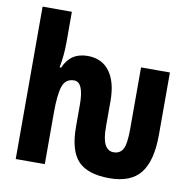

<svg xmlns="http://www.w3.org/2000/svg" viewBox="-84 -845 947 943"><g transform="rotate(10 389.0 -373.5)"><path d="M522 13Q413 13 365 -38Q317 -89 317 -208V-317Q317 -430 269 -430Q226 -430 212 -388.5Q198 -347 198 -258V0H53V-760H199V-605Q199 -543 187 -481H195Q228 -560 314 -560Q385 -560 423.5 -508Q462 -456 462 -361V-232Q462 -171 477 -143.5Q492 -116 520 -116Q552 -116 566.5 -142Q581 -168 581 -243V-550H725V-240Q725 -110 677 -48.5Q629 13 522 13Z"/></g></svg>

Font: Noto Sans ExtraCondensed ExtraBold
Style: Regular
Weight: 800
Width: 2
Designer: Monotype Design Team
Foundry: Monotype Imaging Inc.
Version: Version 2.013; ttfautohint (v1.8.4.7-5d5b)